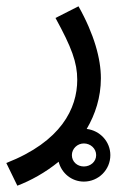

<svg xmlns="http://www.w3.org/2000/svg" viewBox="-46 -359 399 609"><path d="M9 230C51 214 97 189 140 154C149 190 181 217 220 217C266 217 304 180 304 133C304 90 271 55 229 50C256 4 274 -50 274 -111C274 -172 253 -250 203 -339L130 -302C181 -209 199 -161 199 -106C199 -15 148 90 -26 158ZM220 169C199 169 182 154 182 133C182 113 199 96 220 96C241 96 259 112 259 133C259 154 241 169 220 169Z"/></svg>

Font: Noto Sans Arabic UI SmCn
Style: Regular
Weight: 400
Width: 4
Designer: Monotype Design Team, Nadine Chahine and Nizar Qandah
Foundry: Monotype Imaging Inc.
Version: Version 2.010